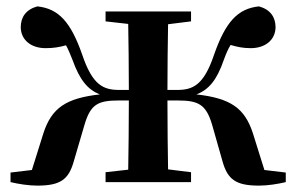

<svg xmlns="http://www.w3.org/2000/svg" viewBox="-20 -571 929 602"><path d="M809 -38 773 -153C747 -233 702 -263 596 -275C635 -290 660 -320 682 -384C689 -403 695 -417 703 -430C724 -424 741 -420 766 -420C811 -420 843 -445 844 -485C844 -517 828 -541 792 -551C725 -544 687 -502 651 -399C619 -304 585 -289 535 -289H505C505 -357 506 -439 507 -495L579 -504V-535H311V-504L382 -496C383 -440 384 -357 384 -289H354C304 -289 270 -304 238 -399C202 -502 164 -544 97 -551C61 -541 45 -517 45 -485C46 -445 78 -420 123 -420C147 -420 166 -423 187 -429C194 -416 200 -402 207 -384C230 -320 255 -290 293 -275C187 -263 142 -233 116 -153L80 -38L13 -30V0C38 6 70 11 97 11C169 11 195 -8 211 -64L245 -180C264 -244 287 -256 353 -256H384C384 -181 383 -96 382 -39L311 -31V0H579V-31L507 -40C506 -96 505 -181 505 -256H536C602 -256 626 -244 645 -180L678 -64C694 -8 720 11 792 11C819 11 851 6 876 0V-30Z"/></svg>

Font: Source Han Serif
Style: Bold
Weight: 700
Designer: Ryoko NISHIZUKA 西塚涼子 (kana & ideographs); Frank Grießhammer (Latin, Greek & Cyrillic); Wenlong ZHANG 张文龙 (bopomofo); San
Foundry: Adobe Systems Incorporated
Version: Version 1.001;PS 1.001;hotconv 16.6.54;makeotf.lib2.5.65590